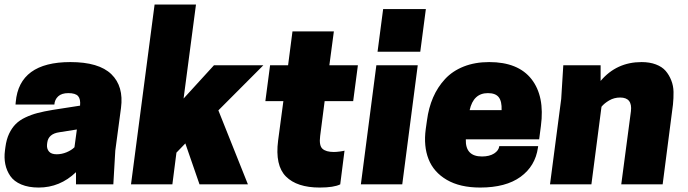

<svg xmlns="http://www.w3.org/2000/svg" viewBox="-27 -820 3060 854"><path d="M311 0V-54.2Q239.7 14.2 145 14.2Q100.1 14.2 67.6 0.5Q35.2 -13.2 18.8 -37.1Q2.4 -61 -3.4 -89.6Q-9.3 -118.2 -4.9 -150.9L-2.9 -166Q1.5 -199.7 13.4 -225.1Q25.4 -250.5 42.5 -267.8Q59.6 -285.2 85.9 -297.6Q112.3 -310.1 140.4 -317.4Q168.5 -324.7 207 -331.1L329.1 -350.1Q332 -379.4 320.3 -392.6Q308.6 -405.8 276.9 -405.8Q247.1 -405.8 231.7 -391.4Q216.3 -377 214.8 -355H42L43 -366.2Q58.6 -543.9 286.1 -543.9Q412.6 -543.9 468.3 -490Q523.9 -436 511.2 -339.8L485.8 -149.9L477.1 0ZM225.1 -133.8Q247.6 -133.8 269.3 -142.8Q291 -151.9 304.2 -165L314.9 -244.1L237.8 -231.9Q188 -225.1 183.1 -185.1L182.1 -175.8Q180.7 -158.2 190.9 -146Q201.2 -133.8 225.1 -133.8Z M555.7 0 660.6 -799.8H844.7L789.6 -381.8L924.8 -529.8H1144.5L944.3 -329.1L1075.7 0H860.4L797.4 -182.1L757.8 -141.1L739.7 0Z M1438 -529.8H1564.9L1543.9 -370.1H1417L1397 -214.8Q1391.6 -172.9 1407.2 -158.4Q1422.9 -144 1458 -144Q1469.2 -144 1485.4 -146.2Q1501.5 -148.4 1505.4 -149.9L1486.3 0Q1458 14.2 1395 14.2Q1293.9 14.2 1244.9 -34.9Q1195.8 -84 1210 -194.8L1233.4 -370.1H1153.3L1174.3 -529.8H1254.4L1273.9 -680.2H1458Z M1578.1 0 1647 -529.8H1831.1L1762.2 0ZM1867.2 -779.8 1842.3 -589.8H1652.3L1677.2 -779.8Z M2371.1 -200.2H2044.9Q2042.5 -124 2116.7 -124Q2149.9 -124 2170.7 -137.2Q2191.4 -150.4 2193.8 -169.9H2366.7L2365.7 -163.1Q2354 -81.1 2288.3 -33.4Q2222.7 14.2 2108.9 14.2Q2019 14.2 1960.4 -20Q1901.9 -54.2 1879.2 -112.1Q1856.4 -169.9 1866.7 -246.1L1872.1 -284.2Q1879.4 -340.3 1899.4 -386.5Q1919.4 -432.6 1952.6 -468.5Q1985.8 -504.4 2035.9 -524.2Q2085.9 -543.9 2148.9 -543.9Q2277.8 -543.9 2337.2 -467.8Q2396.5 -391.6 2378.9 -259.8ZM2143.1 -405.8Q2078.6 -405.8 2062 -330.1H2204.1Q2205.6 -369.1 2191.4 -387.5Q2177.2 -405.8 2143.1 -405.8Z M2920.4 0H2736.3L2779.3 -325.2Q2786.6 -386.2 2731.4 -386.2Q2704.6 -386.2 2682.6 -373.3Q2660.6 -360.4 2648.4 -345.2L2603.5 0H2419.4L2469.2 -379.9L2478.5 -529.8H2644.5V-460Q2715.3 -543.9 2826.7 -543.9Q2862.8 -543.9 2890.4 -533.4Q2918 -522.9 2933.6 -504.9Q2949.2 -486.8 2958.7 -462.6Q2968.3 -438.5 2968.8 -411.1Q2969.2 -383.8 2966.3 -355Z"/></svg>

Font: Cooper Hewitt
Style: Heavy Italic
Weight: 714
Designer: Village Type and Design LLC
Foundry: Cooper Hewitt Smithsonian Design Museum
Version: 1.000